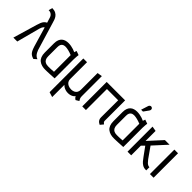

<svg xmlns="http://www.w3.org/2000/svg" viewBox="77 -1635 2777 2777"><g transform="rotate(45 1465.0 -246.5)"><path d="M403 -125 273 -557Q268 -575 259.5 -599.5Q251 -624 235.5 -646Q220 -668 192.5 -683Q165 -698 120 -699L103 -641Q128 -641 146 -632.5Q164 -624 176 -608Q188 -592 194 -569L216 -497Q193 -486 177.5 -468.5Q162 -451 151.5 -425.5Q141 -400 131 -366L23 1H103L198 -358Q205 -380 211.5 -392.5Q218 -405 225 -412.5Q232 -420 239 -424L328 -122Q341 -80 355 -53Q369 -26 390.5 -10Q412 6 446 15L490 -24Q464 -33 447 -50Q430 -67 420 -87Q410 -107 403 -125Z M869 -487 807 -509Q801 -498 798 -485Q795 -472 795 -472Q775 -482 750 -490Q725 -498 698 -503Q671 -508 643 -508Q615 -508 588.5 -500.5Q562 -493 541.5 -475.5Q521 -458 509 -428.5Q497 -399 497 -354V-169Q497 -120 510.5 -86.5Q524 -53 549.5 -33Q575 -13 608.5 -4Q642 5 681 4Q698 4 721 3Q744 2 769 1Q794 0 815.5 -1.5Q837 -3 850 -3.5Q863 -4 862 -4V-397Q862 -427 865 -452Q868 -477 869 -487ZM570 -165V-351Q570 -383 578.5 -400.5Q587 -418 600 -426.5Q613 -435 626.5 -437.5Q640 -440 651 -440Q664 -440 679.5 -437.5Q695 -435 712.5 -431Q730 -427 749 -420.5Q768 -414 788 -406V-65Q784 -65 774 -64Q764 -63 748.5 -62Q733 -61 714 -60.5Q695 -60 674 -60Q640 -60 617 -71Q594 -82 582 -105.5Q570 -129 570 -165Z M1322 -101V-510L1247 -498V-156Q1247 -125 1234.5 -103.5Q1222 -82 1199.5 -71Q1177 -60 1146 -59Q1111 -59 1084 -71Q1057 -83 1042.5 -104.5Q1028 -126 1028 -152V-501H952V189L1028 212V-39Q1029 -37 1037 -29Q1045 -21 1060 -12Q1075 -3 1097.5 4Q1120 11 1149 11Q1172 11 1194 5Q1216 -1 1233 -12.5Q1250 -24 1257 -38Q1265 -23 1273.5 -14.5Q1282 -6 1288.5 -2Q1295 2 1298 4L1348 -26Q1346 -28 1340 -36Q1334 -44 1328 -60Q1322 -76 1322 -101Z M1808 -81V-500H1431V0H1506V-430H1736L1735 -80Q1735 -53 1744.5 -35.5Q1754 -18 1767 -8Q1780 2 1789 6Q1798 10 1798 10L1838 -38Q1826 -46 1817 -56.5Q1808 -67 1808 -81Z M2273 -487 2211 -509Q2205 -498 2202 -485Q2199 -472 2199 -472Q2179 -482 2154 -490Q2129 -498 2102 -503Q2075 -508 2047 -508Q2019 -508 1992.5 -500.5Q1966 -493 1945.5 -475.5Q1925 -458 1913 -428.5Q1901 -399 1901 -354V-169Q1901 -120 1914.5 -86.5Q1928 -53 1953.5 -33Q1979 -13 2012.5 -4Q2046 5 2085 4Q2102 4 2125 3Q2148 2 2173 1Q2198 0 2219.5 -1.5Q2241 -3 2254 -3.5Q2267 -4 2266 -4V-397Q2266 -427 2269 -452Q2272 -477 2273 -487ZM1974 -165V-351Q1974 -383 1982.5 -400.5Q1991 -418 2004 -426.5Q2017 -435 2030.5 -437.5Q2044 -440 2055 -440Q2068 -440 2083.5 -437.5Q2099 -435 2116.5 -431Q2134 -427 2153 -420.5Q2172 -414 2192 -406V-65Q2188 -65 2178 -64Q2168 -63 2152.5 -62Q2137 -61 2118 -60.5Q2099 -60 2078 -60Q2044 -60 2021 -71Q1998 -82 1986 -105.5Q1974 -129 1974 -165ZM2160 -645Q2167 -655 2168.5 -665.5Q2170 -676 2166.5 -685Q2163 -694 2153 -700Q2142 -706 2132 -704.5Q2122 -703 2114 -696Q2106 -689 2102 -678L2067 -568H2105Z M2647 -132 2530 -298 2716 -501H2621L2432 -294V-499L2357 -512V0H2432V-197L2477 -243L2573 -111Q2592 -84 2613.5 -58.5Q2635 -33 2663 -16.5Q2691 0 2727 0H2740V-65H2736Q2724 -65 2710 -71.5Q2696 -78 2680.5 -93Q2665 -108 2647 -132Z M2815 0H2890V-500H2815Z"/></g></svg>

Font: Advent Pro Medium
Style: Regular
Weight: 500
Designer: VivaRado, Andreas Kalpakidis
Foundry: VivaRado, Andreas Kalpakidis
Version: Version 3.000